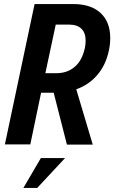

<svg xmlns="http://www.w3.org/2000/svg" viewBox="-20 -710 562 944"><path d="M522 -523Q522 -491 515 -460Q500 -390 458.5 -341.5Q417 -293 355 -271L436 1H309L244 -254H182L129 0H4L150 -690H341Q427 -690 474.5 -646Q522 -602 522 -523ZM401 -511Q401 -548 380.5 -568.5Q360 -589 320 -589H254L203 -350H256Q311 -350 347.5 -381.5Q384 -413 397 -473Q401 -490 401 -511ZM181 67H300L163 214H95Z"/></svg>

Font: Decalotype SemiBold Italic
Style: Regular
Weight: 600
Italic angle: -12°
Designer: Alfredo Marco Pradil
Foundry: Alfredo Marco Pradil
Version: Version 1.0